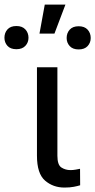

<svg xmlns="http://www.w3.org/2000/svg" viewBox="-69 -827 423 853"><path d="M95.2 -528.3H186V-134.8Q186 -94.2 203.9 -82.8Q221.7 -71.3 244.1 -71.3Q255.4 -71.3 267.8 -73.5Q280.3 -75.7 286.6 -77.1L287.1 -3.9Q276.4 -0.5 258.8 2.9Q241.2 6.3 217.3 6.3Q167 6.3 131.1 -24.7Q95.2 -55.7 95.2 -135.3ZM106.4 -677.7 129.9 -806.6H221.7L172.9 -677.7ZM-49.3 -659.2Q-49.3 -681.2 -35.9 -696.3Q-22.5 -711.4 3.9 -711.4Q29.8 -711.4 43.7 -696.3Q57.6 -681.2 57.6 -659.2Q57.6 -638.2 43.7 -623.3Q29.8 -608.4 3.9 -608.4Q-22.5 -608.4 -35.9 -623.3Q-49.3 -638.2 -49.3 -659.2ZM227.1 -658.2Q227.1 -680.2 240.7 -695.3Q254.4 -710.4 280.3 -710.4Q306.6 -710.4 320.3 -695.3Q334 -680.2 334 -658.2Q334 -637.2 320.3 -622.3Q306.6 -607.4 280.3 -607.4Q254.4 -607.4 240.7 -622.3Q227.1 -637.2 227.1 -658.2Z"/></svg>

Font: RobotoDEMO
Style: Regular
Weight: 400
Designer: Christian Robertson
Foundry: Google
Version: Version 2.136